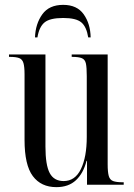

<svg xmlns="http://www.w3.org/2000/svg" viewBox="-20 -760 550 790"><path d="M212 10Q149 10 115 -35.5Q81 -81 81 -184V-454Q81 -485 76.5 -500.5Q72 -516 59 -521Q46 -526 20 -526H17V-536H167V-157Q167 -81 184.5 -48Q202 -15 242 -15Q289 -15 313 -64.5Q337 -114 337 -197V-447Q337 -482 333.5 -498.5Q330 -515 317 -520.5Q304 -526 277 -526H275V-536H423V-84Q423 -52 427.5 -36Q432 -20 445.5 -15Q459 -10 486 -10H489V0H338V-98H336Q323 -47 292.5 -18.5Q262 10 212 10ZM124 -606Q126 -662 154 -701Q182 -740 240 -740Q297 -740 324.5 -701Q352 -662 353 -606H343Q336 -650 314.5 -668Q293 -686 240 -686Q185 -686 163 -667.5Q141 -649 134 -606Z"/></svg>

Font: Noto Serif Display ExtraCondensed
Style: Regular
Weight: 400
Width: 2
Designer: Monotype Design Team
Foundry: Monotype Imaging Inc.
Version: Version 2.009